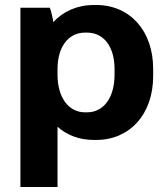

<svg xmlns="http://www.w3.org/2000/svg" viewBox="-20 -551 665 771"><path d="M62 200H211V-42C249 -8 299 11 357 11H366C502 11 595 -93 595 -245V-275C595 -427 502 -531 366 -531H357C290 -531 233 -505 194 -462C191 -482 186 -505 180 -520H62ZM321 -100C255 -100 211 -160 211 -251V-274C211 -362 254 -420 321 -420H330C397 -420 440 -363 440 -274V-251C440 -160 397 -100 330 -100Z"/></svg>

Font: Fixel Text Bold
Style: Bold
Weight: 700
Width: 4
Designer: AlfaBravo + MacPaw
Foundry: Kyrylo Tkachov, Marchela Mozhyna, Serhii Makarenko, Maria Weinstein, Zakhar Kryvoshyya
Version: Version 1.211